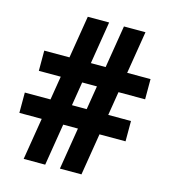

<svg xmlns="http://www.w3.org/2000/svg" viewBox="-107 -799 796 887"><g transform="rotate(15 291.5 -355.5)"><path d="M203.6 -710.9H305.7L190.4 0H87.4ZM376.5 -710.9H479.5L363.8 0H260.7ZM49.8 -411.1V-507.8H558.1V-411.1ZM13.2 -200.2V-297.4H521V-200.2Z"/></g></svg>

Font: Heebo Black
Style: Regular
Weight: 900
Designer: Oded Ezer
Foundry: Ezer Type House
Version: Version 3.100